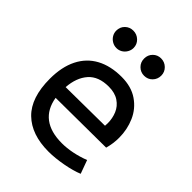

<svg xmlns="http://www.w3.org/2000/svg" viewBox="-198 -798 920 920"><g transform="rotate(45 261.5 -338.0)"><path d="M448.7 -91.3 473.6 -22.9Q439 -8.3 385.7 1.5Q332.5 11.2 289.1 11.2Q173.8 11.2 110.4 -50.5Q46.9 -112.3 46.9 -240.7Q46.9 -320.8 75 -376.7Q103 -432.6 156.2 -461.4Q209.5 -490.2 284.2 -490.2Q350.1 -490.2 394.5 -459.7Q439 -429.2 460.4 -380.1Q481.9 -331.1 481.9 -274.9Q481.9 -236.3 471.2 -197.8L131.3 -195.3Q142.1 -129.4 186 -95.9Q230 -62.5 306.2 -62.5Q338.9 -62.5 375.5 -69.8Q412.1 -77.1 448.7 -91.3ZM128.9 -265.6 393.1 -268.1Q394 -279.8 394 -285.6Q394 -318.8 381.8 -347.9Q369.6 -377 342.5 -395.3Q315.4 -413.6 273.4 -413.6Q204.1 -413.6 168.9 -373.5Q133.8 -333.5 128.9 -265.6ZM108.9 -628.4Q108.9 -653.3 125.7 -669.9Q142.6 -686.5 167 -686.5Q191.4 -686.5 209 -669.7Q226.6 -652.8 226.6 -628.4Q226.6 -612.8 218.5 -599.1Q210.4 -585.4 197.3 -577.6Q184.1 -569.8 168.5 -569.8Q152.3 -569.8 138.7 -577.9Q125 -585.9 116.9 -599.4Q108.9 -612.8 108.9 -628.4ZM297.9 -628.4Q297.9 -653.3 314.5 -669.9Q331.1 -686.5 355 -686.5Q379.4 -686.5 396.7 -669.7Q414.1 -652.8 414.1 -628.4Q414.1 -604 397.5 -586.9Q380.9 -569.8 356 -569.8Q332 -569.8 314.9 -586.7Q297.9 -603.5 297.9 -628.4Z"/></g></svg>

Font: Selawik
Style: Regular
Weight: 400
Designer: Aaron Bell
Foundry: Microsoft Corporation
Version: Version 1.01